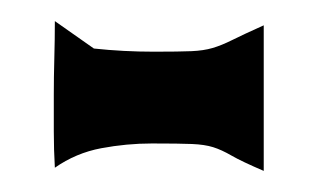

<svg xmlns="http://www.w3.org/2000/svg" viewBox="-20 -409 303 182"><path d="M32 -389 69 -363Q97 -360 126 -360Q150 -360 161.5 -360.5Q173 -361 181.5 -363.5Q190 -366 200 -371Q210 -376 230 -385V-247Q209 -256 199.5 -261.5Q190 -267 182 -269.5Q174 -272 162 -272.5Q150 -273 124 -273Q100 -273 76 -268.5Q52 -264 32 -250Q31 -267 31 -284.5Q31 -302 31 -319Q31 -336 31.5 -354Q32 -372 32 -389Z"/></svg>

Font: Teutonic
Style: Regular
Weight: 400
Designer: Peter Wiegel
Foundry: Peter Wiegel
Version: 1.000